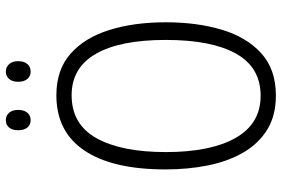

<svg xmlns="http://www.w3.org/2000/svg" viewBox="-170 -762 943 642"><g transform="rotate(-90 301.0 -441.5)"><path d="M547 -358Q547 -255 522.5 -172Q498 -89 444 -39.5Q390 10 302 10Q235 10 188 -19Q141 -48 111.5 -99Q82 -150 68.5 -216.5Q55 -283 55 -359Q55 -536 118 -630Q181 -724 303 -724Q388 -724 441.5 -677Q495 -630 521 -547.5Q547 -465 547 -358ZM113 -358Q113 -208 160.5 -124.5Q208 -41 301 -41Q396 -41 442 -123Q488 -205 488 -358Q488 -511 441.5 -592Q395 -673 303 -673Q206 -673 159.5 -590Q113 -507 113 -358ZM186 -852Q186 -871 195 -882Q204 -893 220 -893Q235 -893 244.5 -882Q254 -871 254 -852Q254 -832 244.5 -821Q235 -810 220 -810Q204 -810 195 -821Q186 -832 186 -852ZM348 -852Q348 -871 357.5 -882Q367 -893 382 -893Q397 -893 407 -882Q417 -871 417 -852Q417 -832 407.5 -821Q398 -810 382 -810Q367 -810 357.5 -821Q348 -832 348 -852Z"/></g></svg>

Font: Noto Sans Lao Condensed Light
Style: Regular
Weight: 300
Width: 3
Designer: Monotype Design Team
Foundry: Monotype Imaging Inc.
Version: Version 2.003; ttfautohint (v1.8.4.7-5d5b)